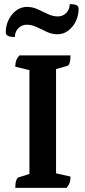

<svg xmlns="http://www.w3.org/2000/svg" viewBox="-20 -909 413 929"><path d="M53.9 0Q53.9 -21.9 58.4 -35.1Q62.9 -48.4 69.9 -50.9L140.1 -72.9L122.4 -52.4V-585.8L141.1 -565.2L53.9 -586.4Q53.9 -603.1 58.2 -615.6Q62.4 -628.1 74.3 -641H321.2Q321.2 -619.1 317.2 -605.6Q313.2 -592.1 305.2 -590.1L227.9 -568.1L251.2 -589.1V-55.2L226.9 -75.8L321.2 -54.6Q321.2 -38.9 317.5 -26.6Q313.8 -14.3 302.3 0ZM109.2 -789.4Q85.9 -789.4 69 -772.7Q52.1 -756 52.1 -730Q28.8 -730 18.4 -735.4Q8 -740.7 8 -752.8Q8 -786 22.1 -813.9Q36.1 -841.8 59.2 -858.7Q82.3 -875.6 110.1 -875.6Q137.7 -875.6 162.6 -864.1Q187.6 -852.6 211.7 -841.1Q235.8 -829.5 259.9 -829.5Q284.1 -829.5 300.7 -846.4Q317.3 -863.3 317.3 -888.9Q340.5 -888.9 350.4 -883.7Q360.4 -878.5 360.4 -866.7Q360.4 -833.7 346.6 -805.7Q332.8 -777.8 309.9 -760.5Q287 -743.3 258.3 -743.3Q231.1 -743.3 206.5 -754.8Q181.9 -766.4 158 -777.9Q134.1 -789.4 109.2 -789.4Z"/></svg>

Font: Pitagon Serif
Style: Regular
Weight: 400
Designer: Travis Tran
Foundry: Pitagon
Version: Version 1.000;gftools[0.9.26]